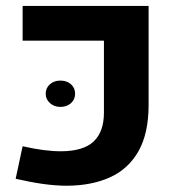

<svg xmlns="http://www.w3.org/2000/svg" viewBox="-20 -604 591 634"><path d="M201.7 9.3Q163.1 9.3 120.6 3.2Q78.1 -2.9 31.7 -13.7L54.7 -121.1Q129.9 -104 182.6 -104.5Q255.9 -105 289.6 -137.2Q323.2 -169.4 323.2 -231.9V-469.7H54.7V-584.5H470.7V-257.8Q470.7 -163.6 437.3 -104.7Q403.8 -45.9 343.5 -18.6Q283.2 8.8 201.7 9.3ZM179.2 -251Q158.7 -251 144.8 -263.7Q130.9 -276.4 130.9 -294.4Q130.9 -313.5 144.8 -325.7Q158.7 -337.9 179.2 -337.9Q200.7 -337.9 214.4 -325.7Q228 -313.5 228 -294.4Q228 -275.9 214.4 -263.4Q200.7 -251 179.2 -251Z"/></svg>

Font: Heebo
Style: Bold
Weight: 700
Designer: Oded Ezer
Foundry: Ezer Type House
Version: Version 3.100